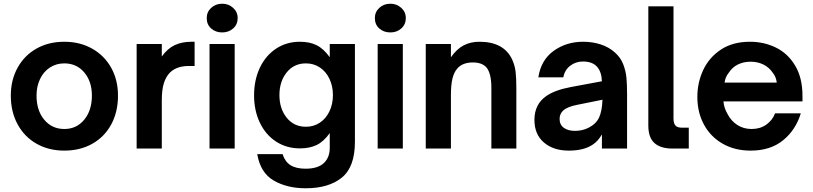

<svg xmlns="http://www.w3.org/2000/svg" viewBox="-20 -797 4363 1030"><path d="M38 -284Q38 -368 74.5 -434Q111 -500 176 -536.5Q241 -573 325 -573Q409 -573 474.5 -536Q540 -499 576.5 -433.5Q613 -368 613 -284Q613 -197 577 -130Q541 -63 475.5 -26Q410 11 325 11Q241 11 176 -26Q111 -63 74.5 -130Q38 -197 38 -284ZM473 -284Q473 -360 432 -408.5Q391 -457 325 -457Q282 -457 248 -435Q214 -413 195 -373.5Q176 -334 176 -284Q176 -204 217.5 -154.5Q259 -105 325 -105Q391 -105 432 -155Q473 -205 473 -284Z M713 0V-561H848V-494Q879 -537 917.5 -555Q956 -573 1008 -573H1024V-443H993Q929 -443 893 -409Q870 -386 859 -350.5Q848 -315 848 -260V0Z M1239 0H1104V-561H1239ZM1089 -700Q1089 -733 1113 -755Q1137 -777 1172 -777Q1206 -777 1230.5 -755Q1255 -733 1255 -700Q1255 -666 1231 -644.5Q1207 -623 1172 -623Q1137 -623 1113 -644Q1089 -665 1089 -700Z M1360 30H1496Q1509 71 1539 89.5Q1569 108 1619 108Q1685 108 1717 78Q1749 48 1749 -4V-83Q1716 -37 1678.5 -19Q1641 -1 1589 -1Q1517 -1 1461 -37.5Q1405 -74 1374 -139Q1343 -204 1343 -285Q1343 -368 1374 -433.5Q1405 -499 1461 -536Q1517 -573 1589 -573Q1641 -573 1678.5 -554.5Q1716 -536 1749 -490V-561H1884V-36Q1884 99 1813.5 156Q1743 213 1620 213Q1520 213 1448.5 171.5Q1377 130 1360 30ZM1766 -287Q1766 -335 1747.5 -374Q1729 -413 1696 -435Q1663 -457 1621 -457Q1557 -457 1518 -408.5Q1479 -360 1479 -287Q1479 -214 1518 -165.5Q1557 -117 1621 -117Q1663 -117 1696 -139Q1729 -161 1747.5 -200Q1766 -239 1766 -287Z M2141 0H2006V-561H2141ZM1991 -700Q1991 -733 2015 -755Q2039 -777 2074 -777Q2108 -777 2132.5 -755Q2157 -733 2157 -700Q2157 -666 2133 -644.5Q2109 -623 2074 -623Q2039 -623 2015 -644Q1991 -665 1991 -700Z M2264 0V-561H2399V-490Q2431 -535 2468 -554Q2505 -573 2552 -573Q2682 -573 2727 -479Q2742 -446 2746 -412Q2750 -378 2750 -323V0H2616V-325Q2616 -406 2588 -437Q2564 -462 2517 -462Q2460 -462 2432 -428Q2415 -408 2407 -374.5Q2399 -341 2399 -286V0Z M2847 -154Q2847 -238 2911 -282Q2957 -314 3042 -330L3209 -361Q3207 -413 3182 -440Q3157 -467 3107 -467Q3068 -467 3038.5 -444Q3009 -421 3002 -382H2868Q2882 -475 2950 -524Q3018 -573 3108 -573Q3159 -573 3203 -558.5Q3247 -544 3278 -516Q3309 -489 3323 -453Q3337 -417 3340.5 -381Q3344 -345 3344 -292V0H3209V-76Q3188 -39 3158 -20Q3111 11 3031 11Q2949 11 2898 -32.5Q2847 -76 2847 -154ZM3136 -111Q3178 -132 3194 -167Q3210 -202 3212 -262L3078 -235Q3024 -225 3000 -203Q2982 -185 2982 -159Q2982 -128 3004.5 -111.5Q3027 -95 3064 -95Q3104 -95 3136 -111Z M3588 0Q3524 0 3491 -29.5Q3458 -59 3458 -123V-763H3593V-163Q3593 -135 3603.5 -123.5Q3614 -112 3639 -112H3675V0Z M3721 -277Q3721 -354 3752.5 -421.5Q3784 -489 3847.5 -531Q3911 -573 4003 -573Q4079 -573 4143 -541.5Q4207 -510 4246 -444.5Q4285 -379 4285 -282V-253H3861Q3864 -218 3882 -187Q3902 -148 3935.5 -126.5Q3969 -105 4012 -105Q4058 -105 4091 -128.5Q4124 -152 4138 -189H4276Q4249 -100 4181 -44.5Q4113 11 4007 11Q3922 11 3857 -26Q3792 -63 3756.5 -128.5Q3721 -194 3721 -277ZM4147 -354Q4143 -386 4126 -406Q4107 -435 4076 -450.5Q4045 -466 4007 -466Q3969 -466 3938.5 -451Q3908 -436 3889 -406Q3871 -384 3867 -354Z"/></svg>

Font: Open Sauce One
Style: Bold
Weight: 700
Designer: Alfredo Marco Pradil
Foundry: Creative Sauce Fz LLC
Version: Version 1.477